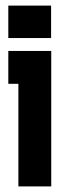

<svg xmlns="http://www.w3.org/2000/svg" viewBox="-20 -668 213 688"><path d="M9.8 -531.7V-647.9H163.1V-531.7ZM163.6 -485.4V0H45.9V-367.7H9.8V-485.4Z"/></svg>

Font: Sangha Kali
Style: Regular
Weight: 400
Designer: Seslavinskaya Anna
Foundry: Popkern
Version: Version 2.000;PS 002.000;hotconv 1.0.88;makeotf.lib2.5.64775